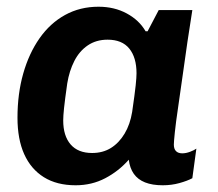

<svg xmlns="http://www.w3.org/2000/svg" viewBox="-20 -541 649 571"><path d="M205 10Q149 10 110.5 -14Q72 -38 52 -82.5Q32 -127 32 -191Q32 -262 49 -322Q66 -382 97.5 -427Q129 -472 173.5 -496.5Q218 -521 273 -521Q320 -521 357 -501Q394 -481 413 -448H419L452 -511H552Q545 -468 537.5 -417Q530 -366 523 -315Q516 -264 509.5 -220.5Q503 -177 500 -148Q497 -119 497 -111Q497 -98 503.5 -91.5Q510 -85 522 -85Q533 -85 545 -89.5Q557 -94 564 -99L552 -11Q537 -3 513.5 3.5Q490 10 464 10Q433 10 411.5 1.5Q390 -7 378 -24Q366 -41 363 -66Q333 -32 293 -11Q253 10 205 10ZM254 -86Q286 -86 310 -101Q334 -116 350.5 -143.5Q367 -171 373 -208Q381 -263 383.5 -287Q386 -311 386 -323Q386 -370 364.5 -396.5Q343 -423 300 -423Q266 -423 241 -406Q216 -389 201 -359.5Q186 -330 180 -293Q173 -244 170.5 -220Q168 -196 168 -183Q168 -137 190 -111.5Q212 -86 254 -86Z"/></svg>

Font: Chivo Medium SemiBold
Style: Italic
Weight: 600
Italic angle: -8.05°
Version: Version 2.002